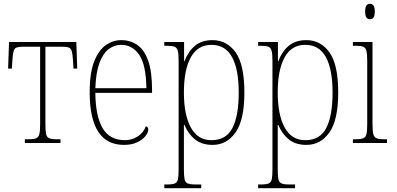

<svg xmlns="http://www.w3.org/2000/svg" viewBox="-20 -759 2109 1019"><path d="M112 0V-20H132Q159 -20 172 -25.5Q185 -31 189 -48Q193 -65 193 -102V-511H102Q80 -511 68.5 -507Q57 -503 52.5 -488.5Q48 -474 46 -443L43 -395H23L28 -536H385L390 -395H370L367 -443Q365 -474 360.5 -488.5Q356 -503 344.5 -507Q333 -511 311 -511H221V-102Q221 -65 224.5 -48Q228 -31 241 -25.5Q254 -20 281 -20H301V0Z M638 10Q456 10 456 -269Q456 -374 480.5 -434.5Q505 -495 543 -520.5Q581 -546 623 -546Q671 -546 708 -521Q745 -496 766 -438Q787 -380 787 -281V-266H486Q487 -143 524.5 -79Q562 -15 643 -15Q680 -15 711 -35Q742 -55 754 -89Q767 -85 767 -72Q767 -56 751.5 -36.5Q736 -17 707.5 -3.5Q679 10 638 10ZM757 -291Q755 -416 718.5 -468.5Q682 -521 623 -521Q587 -521 557 -498.5Q527 -476 508 -425.5Q489 -375 486 -291Z M852 240V220H868Q895 220 908 214.5Q921 209 924.5 192Q928 175 928 138V-434Q928 -471 924 -488Q920 -505 907.5 -510.5Q895 -516 869 -516H852V-536H957V-434H959Q978 -485 1014 -515.5Q1050 -546 1108 -546Q1184 -546 1230.5 -481Q1277 -416 1277 -268Q1277 -123 1230.5 -56.5Q1184 10 1108 10Q1051 10 1015 -19Q979 -48 959 -96H956V138Q956 175 959.5 192Q963 209 976 214.5Q989 220 1017 220H1048V240ZM1102 -15Q1180 -15 1213.5 -79.5Q1247 -144 1247 -268Q1247 -391 1211.5 -456Q1176 -521 1102 -521Q1029 -521 992.5 -454.5Q956 -388 956 -268Q956 -149 993 -82Q1030 -15 1102 -15Z M1350 240V220H1366Q1393 220 1406 214.5Q1419 209 1422.5 192Q1426 175 1426 138V-434Q1426 -471 1422 -488Q1418 -505 1405.5 -510.5Q1393 -516 1367 -516H1350V-536H1455V-434H1457Q1476 -485 1512 -515.5Q1548 -546 1606 -546Q1682 -546 1728.5 -481Q1775 -416 1775 -268Q1775 -123 1728.5 -56.5Q1682 10 1606 10Q1549 10 1513 -19Q1477 -48 1457 -96H1454V138Q1454 175 1457.5 192Q1461 209 1474 214.5Q1487 220 1515 220H1546V240ZM1600 -15Q1678 -15 1711.5 -79.5Q1745 -144 1745 -268Q1745 -391 1709.5 -456Q1674 -521 1600 -521Q1527 -521 1490.5 -454.5Q1454 -388 1454 -268Q1454 -149 1491 -82Q1528 -15 1600 -15Z M1943 -657Q1932 -657 1925 -665.5Q1918 -674 1918 -698Q1918 -721 1925 -730Q1932 -739 1943 -739Q1955 -739 1962 -730Q1969 -721 1969 -698Q1969 -674 1962 -665.5Q1955 -657 1943 -657ZM1853 0V-20H1870Q1896 -20 1908.5 -25.5Q1921 -31 1925 -48Q1929 -65 1929 -102V-434Q1929 -471 1925 -488Q1921 -505 1908.5 -510.5Q1896 -516 1870 -516H1853V-536H1957V-102Q1957 -65 1961 -48Q1965 -31 1978 -25.5Q1991 -20 2017 -20H2034V0Z"/></svg>

Font: Noto Serif Condensed Thin
Style: Regular
Weight: 100
Width: 3
Designer: Monotype Design Team
Foundry: Monotype Imaging Inc.
Version: Version 2.013; ttfautohint (v1.8.4.7-5d5b)